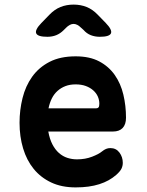

<svg xmlns="http://www.w3.org/2000/svg" viewBox="-20 -805 640 835"><path d="M460 -161Q485 -161 499.5 -141.5Q514 -122 514 -97Q514 -83 508 -71Q502 -59 485 -44Q470 -31 452 -21Q434 -11 412 -4Q390 3 364.5 6.5Q339 10 309 10Q248 10 202.5 -11.5Q157 -33 126.5 -70.5Q96 -108 80.5 -159.5Q65 -211 65 -271Q65 -326 78 -378.5Q91 -431 120 -471.5Q149 -512 195.5 -536Q242 -560 309 -560Q370 -560 411.5 -538Q453 -516 479 -479Q505 -442 516.5 -393.5Q528 -345 528 -293Q528 -264 513.5 -248.5Q499 -233 471 -233H190Q196 -200 208 -177Q220 -154 236.5 -139.5Q253 -125 273 -118.5Q293 -112 315 -112Q351 -112 380.5 -123.5Q410 -135 423 -146Q433 -154 441.5 -157.5Q450 -161 460 -161ZM399 -334Q405 -334 408.5 -338Q412 -342 412 -354Q412 -370 405.5 -385Q399 -400 385.5 -412Q372 -424 353 -431Q334 -438 309 -438Q284 -438 264.5 -430.5Q245 -423 230 -409.5Q215 -396 205.5 -377Q196 -358 191 -334ZM186 -645Q144 -645 137.5 -660Q131 -675 160 -705L195 -741Q217 -764 243 -774.5Q269 -785 300 -785Q331 -785 357 -774.5Q383 -764 405 -741L440 -705Q469 -675 462.5 -660Q456 -645 414 -645Q393 -645 375 -652Q357 -659 343 -675L333 -684Q316 -701 300 -701Q284 -701 267 -684L257 -674Q242 -659 224.5 -652Q207 -645 186 -645Z"/></svg>

Font: Maple Mono
Style: Bold
Weight: 700
Monospace: yes
Designer: subframe7536
Version: Version 7.200